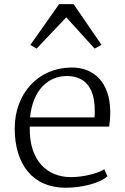

<svg xmlns="http://www.w3.org/2000/svg" viewBox="-20 -885 599 917"><path d="M154.8 -652.8 296.4 -802.2 432.1 -652.8 464.8 -670.9 331.5 -865.2H262.2L125 -670.4ZM50.3 -271.5C50.3 -100.1 136.2 11.7 293.5 11.7C367.2 11.7 455.1 -8.8 493.2 -43L478 -76.7C450.7 -58.1 381.3 -39.1 318.8 -39.1C210 -39.1 119.6 -112.3 122.1 -274.9V-280.3H501.5C504.4 -301.3 507.3 -326.7 506.3 -359.4C503.4 -488.8 430.7 -564.5 318.4 -562.5C162.1 -560.1 50.3 -438.5 50.3 -271.5ZM123.5 -324.2C136.2 -455.6 210.4 -522 299.8 -522C326.2 -522 348.1 -516.6 366.2 -506.8C421.9 -477.1 437.5 -406.2 431.6 -324.2Z"/></svg>

Font: Merriweather
Style: Light
Weight: 250
Designer: Eben Sorkin ( eben@eyebytes.com )
Foundry: Sorkin Type Co.
Version: Version 1.003